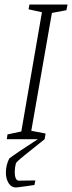

<svg xmlns="http://www.w3.org/2000/svg" viewBox="-20 -614 318 847"><path d="M209 -557 118 -37 181 -25 177 0 137 32Q128 39 89.5 70Q51 101 50 107Q45 127 45 145Q45 162 49.5 172.5Q54 183 64 183L136 182L132 202L98 207Q56 213 50 213Q30 213 18 194Q6 175 6 148Q6 114 21 85Q48 64 147 0H10L13 -21L74 -34L165 -560L106 -573L110 -594H278L273 -569Z"/></svg>

Font: Grenze ExtraLight
Style: Italic
Weight: 275
Italic angle: -10°
Designer: Renata Polastri
Foundry: Omnibus-Type
Version: Version 1.002; ttfautohint (v1.8)